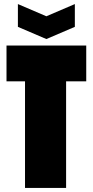

<svg xmlns="http://www.w3.org/2000/svg" viewBox="-20 -924 456 944"><path d="M103 0V-524H12V-700H404V-524H305V0ZM348 -904V-792L208 -732L68 -792V-904L208 -844Z"/></svg>

Font: Tektur Condensed ExtraBold
Style: Regular
Weight: 800
Width: 3
Designer: Adam Jagosz
Foundry: Adam Jagosz
Version: Version 1.005;gftools[0.9.30]